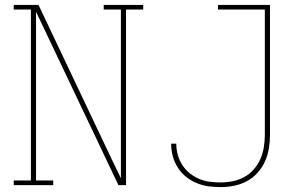

<svg xmlns="http://www.w3.org/2000/svg" viewBox="-20 -755 1240 783"><path d="M36 0V-19H106V-716H36V-735H137L434 -109L473 -28V-716H403V-735H564V-716H494V0H463L127 -707V-19H197V0ZM879 8Q854 8 829 4.5Q804 1 780.5 -9Q757 -19 737.5 -35Q718 -51 704.5 -72.5Q691 -94 684.5 -118.5Q678 -143 678 -168V-169H699V-168Q699 -145 705 -123.5Q711 -102 723 -83Q735 -64 752.5 -49.5Q770 -35 791 -26Q812 -17 834 -14Q856 -11 879 -11Q904 -11 929 -16Q954 -21 976 -33Q998 -45 1015 -64.5Q1032 -84 1042 -107Q1052 -130 1056 -155Q1060 -180 1060 -205V-716H869V-735H1081V-205Q1081 -177 1076.5 -149.5Q1072 -122 1060.5 -96.5Q1049 -71 1030 -50Q1011 -29 986.5 -16Q962 -3 934.5 2.5Q907 8 879 8Z"/></svg>

Font: Iosevka Etoile Thin
Style: Regular
Weight: 100
Designer: Belleve Invis
Foundry: Belleve Invis
Version: Version 22.1.2; ttfautohint (v1.8.4)